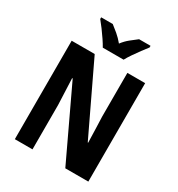

<svg xmlns="http://www.w3.org/2000/svg" viewBox="-215 -1070 1115 1206"><g transform="rotate(30 342.5 -467.0)"><path d="M609 0H442L200 -512H196Q199 -449 200.5 -405.5Q202 -362 204 -321V0H76V-714H243L483 -211H486Q484 -275 483 -314.5Q482 -354 480 -397V-714H609ZM267 -774Q256 -794 237.5 -821.5Q219 -849 199 -876Q179 -903 163 -922V-934H247Q267 -919 293 -897Q319 -875 342 -847Q364 -876 390 -896.5Q416 -917 438 -934H521V-922Q506 -903 486 -876Q466 -849 447.5 -822Q429 -795 418 -774Z"/></g></svg>

Font: Noto Sans Kannada Condensed
Style: Bold
Weight: 700
Width: 3
Designer: Jelle Bosma - Monotype Design Team
Foundry: Monotype Imaging Inc.
Version: Version 2.005; ttfautohint (v1.8.4.7-5d5b)